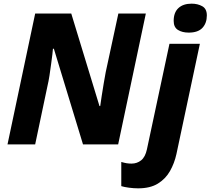

<svg xmlns="http://www.w3.org/2000/svg" viewBox="-20 -788 1149 1048"><path d="M21 0 172 -714H369L523 -209H527Q530 -230 535 -263.5Q540 -297 546 -332Q552 -367 557 -394L626 -714H776L625 0H433L274 -522H269Q269 -515 266 -492Q263 -469 259 -438Q255 -407 250 -375Q245 -343 239 -318L172 0ZM1010 -610Q975 -610 951.5 -624.5Q928 -639 928 -674Q928 -720 954 -744Q980 -768 1026 -768Q1059 -768 1084 -754Q1109 -740 1109 -704Q1109 -662 1085 -636Q1061 -610 1010 -610ZM734 240Q710 240 684 236.5Q658 233 642 228V96Q659 101 671.5 103Q684 105 698 105Q728 105 750.5 87Q773 69 782 27L905 -549H1071L943 53Q932 103 908 145.5Q884 188 842 214Q800 240 734 240Z"/></svg>

Font: Noto Sans ExtraBold
Style: Italic
Weight: 800
Italic angle: -12°
Designer: Monotype Design Team
Foundry: Monotype Imaging Inc.
Version: Version 2.013; ttfautohint (v1.8.4.7-5d5b)